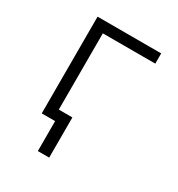

<svg xmlns="http://www.w3.org/2000/svg" viewBox="-164 -627 828 894"><g transform="rotate(30 250.0 -179.5)"><path d="M172 161V0H100V-520H442V-465H160V-55H233V161Z"/></g></svg>

Font: Iosevka SS18 Light
Style: Regular
Weight: 300
Monospace: yes
Designer: Belleve Invis
Foundry: Belleve Invis
Version: Version 25.1.1; ttfautohint (v1.8.4)